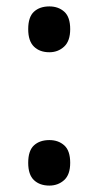

<svg xmlns="http://www.w3.org/2000/svg" viewBox="-20 -618 307 599"><path d="M134 -455Q104 -455 86 -472.5Q68 -490 68 -527Q68 -565 86 -581.5Q104 -598 134 -598Q162 -598 180.5 -581.5Q199 -565 199 -527Q199 -490 180 -472.5Q161 -455 134 -455ZM134 -39Q104 -39 86 -56Q68 -73 68 -110Q68 -148 86 -164.5Q104 -181 134 -181Q162 -181 180.5 -164.5Q199 -148 199 -110Q199 -73 180 -56Q161 -39 134 -39Z"/></svg>

Font: Noto Sans Tamil UI SemiCondensed Medium
Style: Regular
Weight: 500
Width: 4
Designer: Jelle Bosma - Monotype Design Team
Foundry: Monotype Imaging Inc.
Version: Version 2.004; ttfautohint (v1.8.4.7-5d5b)